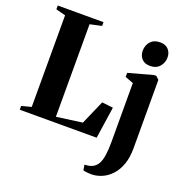

<svg xmlns="http://www.w3.org/2000/svg" viewBox="-168 -895 1232 1286"><g transform="rotate(20 448.5 -252.0)"><path d="M25 0V-27L94 -45V-698L25.5 -716V-743H351.5V-716L268.5 -698V-38.5L452 -63.5L527 -235L606.5 -226L573 0ZM624 242.5Q610 242.5 598.2 241.5Q586.5 240.5 577.5 238.8Q568.5 237 564.5 236L558 197.5Q568.5 197.5 584.5 195Q600.5 192.5 615.5 185Q637.5 173.5 650.8 150.5Q664 127.5 670 88.8Q676 50 676 -8.5L675.5 -427L616.5 -449V-478L791 -526H807L829 -505.5L829.5 -17.5Q829.5 48 812 97Q794.5 146 764.5 178.2Q734.5 210.5 698 226.2Q661.5 242 624 242.5ZM743 -574Q704 -574 683.8 -597.2Q663.5 -620.5 663.5 -653Q663.5 -692.5 687.5 -719.2Q711.5 -746 755 -746H756Q794.5 -746 815 -723.2Q835.5 -700.5 835.5 -667.5Q835.5 -629.5 811.5 -601.8Q787.5 -574 744 -574Z"/></g></svg>

Font: Merriweather 120pt ExtraBold
Style: Regular
Weight: 800
Version: Version 2.100